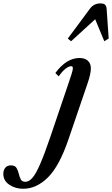

<svg xmlns="http://www.w3.org/2000/svg" viewBox="-268 -884 675 1157"><path d="M-128.5 253.5Q-175.5 253.5 -211.8 229.2Q-248 205 -248 163.5Q-248 141.5 -236.2 127Q-224.5 112.5 -202 112.5Q-178 112.5 -168.8 127.5Q-159.5 142.5 -155 162.2Q-150.5 182 -142.8 196.8Q-135 211.5 -114.5 211.5Q-93 211 -72.2 187.2Q-51.5 163.5 -25.8 104.2Q0 45 36.5 -62.5L146.5 -387Q158 -421 163.2 -437.8Q168.5 -454.5 169.8 -461.8Q171 -469 171 -474Q171 -485 160.5 -485Q145.5 -485 125.2 -468.5Q105 -452 86 -424L65.5 -444Q132.5 -534.5 210.5 -534.5Q243.5 -534.5 261.5 -518Q279.5 -501.5 279.5 -472.5Q279.5 -457.5 275.2 -436Q271 -414.5 260 -382.5L145 -45.5Q90 116.5 21 185Q-48 253.5 -128.5 253.5ZM160.5 -635.5 140.5 -651.5 273.5 -831Q297 -863.5 337 -863.5Q357.5 -863.5 365.5 -855.2Q373.5 -847 374.5 -831L387 -652L360.5 -635.5L305.5 -768Z"/></svg>

Font: Libre Caslon Condensed SemiBold Italic
Style: Regular
Weight: 600
Italic angle: -22.583°
Designer: Pablo Impallari, Rodrigo Fuenzalida, Katja Schimmel, Ertekin Erdin
Foundry: Pablo Impallari, Rodrigo Fuenzalida
Version: Version 2.000; ttfautohint (v1.8.4.7-5d5b);gftools[0.9.33]